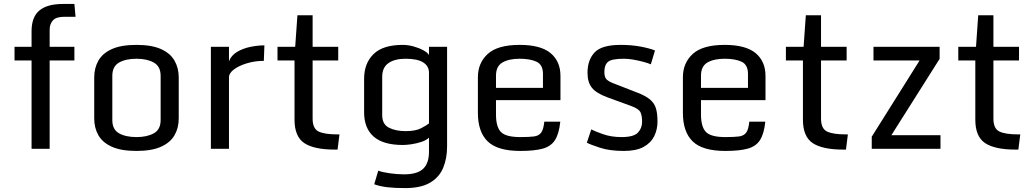

<svg xmlns="http://www.w3.org/2000/svg" viewBox="-20 -755 5248 974"><path d="M140.1 -448.2H53.7V-517.6H140.1V-596.2Q140.1 -668.9 179.9 -701.9Q219.7 -734.9 299.3 -734.9H357.4L363.3 -669.9H306.6Q264.6 -669.9 248.3 -651.4Q231.9 -632.8 231.9 -605V-517.6H357.4V-448.2H231.9V0H140.1Z M672.4 10.7Q594.7 10.7 547.6 -10.5Q500.5 -31.7 479.2 -68.8Q458 -106 458 -153.8V-362.3Q458 -410.2 479.2 -447.5Q500.5 -484.9 547.6 -506.1Q594.7 -527.3 672.4 -527.3Q749.5 -527.3 796.6 -506.1Q843.8 -484.9 865.2 -447.5Q886.7 -410.2 886.7 -362.3V-153.8Q886.7 -106 865.2 -68.8Q843.8 -31.7 796.6 -10.5Q749.5 10.7 672.4 10.7ZM672.4 -59.6Q726.1 -59.6 760.5 -78.9Q794.9 -98.1 794.9 -146V-370.1Q794.9 -418 760.5 -437.5Q726.1 -457 672.4 -457Q617.7 -457 583.7 -437.5Q549.8 -418 549.8 -370.1V-146Q549.8 -98.1 583.7 -78.9Q617.7 -59.6 672.4 -59.6Z M1049.8 -517.6H1141.6V-444.3Q1152.8 -473.6 1182.4 -491.5Q1211.9 -509.3 1249.5 -517.1Q1287.1 -524.9 1321.3 -524.9L1318.4 -446.3Q1274.4 -446.3 1233.9 -434.3Q1193.4 -422.4 1167.5 -403.3Q1141.6 -384.3 1141.6 -362.3V0H1049.8Z M1474.1 -147.9V-448.2H1387.7V-517.6H1477.5L1488.8 -677.7H1565.9V-517.6H1695.8V-448.2H1565.9V-153.8Q1565.9 -102.5 1596.2 -87.9Q1626.5 -73.2 1691.9 -73.2H1702.1L1692.4 3.9H1678.7Q1572.8 3.9 1523.4 -29.3Q1474.1 -62.5 1474.1 -147.9Z M2034.7 199.2Q1982.4 199.2 1944.8 194.8Q1907.2 190.4 1878.4 179.7L1898.9 110.8Q1919.9 118.7 1957 124Q1994.1 129.4 2030.3 129.4Q2097.2 129.4 2126.7 101.1Q2156.2 72.8 2156.2 15.1V-56.6Q2141.6 -43 2116.9 -34.9Q2092.3 -26.9 2066.9 -23.2Q2041.5 -19.5 2023.4 -19.5Q1924.3 -19.5 1875.7 -62Q1827.1 -104.5 1827.1 -185.1V-355.5Q1827.1 -433.6 1874.8 -480.5Q1922.4 -527.3 2023.4 -527.3Q2049.8 -527.3 2077.9 -519.5Q2106 -511.7 2127.4 -500Q2148.9 -488.3 2156.2 -476.1V-517.6H2248V-12.2Q2248 48.3 2228.3 96.2Q2208.5 144 2161.9 171.6Q2115.2 199.2 2034.7 199.2ZM2037.6 -89.8Q2088.9 -89.8 2117.2 -105Q2145.5 -120.1 2156.2 -128.9V-385.7Q2156.2 -419.4 2127.2 -438.2Q2098.1 -457 2037.1 -457Q1982.9 -457 1950.9 -435.1Q1918.9 -413.1 1918.9 -365.2V-170.9Q1918.9 -124.5 1953.1 -107.2Q1987.3 -89.8 2037.6 -89.8Z M2404.3 -182.6V-362.8Q2404.3 -436 2454.6 -481.7Q2504.9 -527.3 2616.2 -527.3Q2722.7 -527.3 2772.9 -485.6Q2823.2 -443.8 2823.2 -370.1V-247.1H2496.1V-174.3Q2496.1 -111.3 2521.2 -85.4Q2546.4 -59.6 2619.6 -59.6Q2663.1 -59.6 2688.2 -62.7Q2713.4 -65.9 2725.3 -82.3Q2737.3 -98.6 2741.2 -137.7H2822.3Q2815.9 -76.7 2795.7 -44.7Q2775.4 -12.7 2733.4 -1Q2691.4 10.7 2619.6 10.7Q2503.9 10.7 2454.1 -37.6Q2404.3 -85.9 2404.3 -182.6ZM2734.4 -309.1V-379.9Q2734.4 -426.8 2701.9 -441.9Q2669.4 -457 2616.2 -457Q2561.5 -457 2528.8 -438Q2496.1 -418.9 2496.1 -371.1V-309.1Z M2957 -31.2 2979.5 -98.6Q2996.6 -89.4 3038.6 -74.5Q3080.6 -59.6 3133.3 -59.6Q3194.3 -59.6 3215.8 -82Q3237.3 -104.5 3237.3 -137.2Q3237.3 -167.5 3229.2 -185.1Q3221.2 -202.6 3184.6 -216.3L3061.5 -261.2Q3005.4 -281.7 2982.9 -309.6Q2960.4 -337.4 2960.4 -385.7Q2960.4 -451.2 2996.6 -489.3Q3032.7 -527.3 3128.4 -527.3Q3183.1 -527.3 3228.8 -518.8Q3274.4 -510.3 3302.7 -499L3281.7 -428.7Q3267.1 -435.1 3243.2 -441.4Q3219.2 -447.8 3193.4 -452.4Q3167.5 -457 3145.5 -457Q3082.5 -457 3064.2 -441.2Q3045.9 -425.3 3045.9 -390.1Q3045.9 -366.2 3054.9 -354.7Q3064 -343.3 3090.3 -333L3211.9 -285.6Q3255.4 -269 3277.6 -250.2Q3299.8 -231.4 3307.6 -205.1Q3315.4 -178.7 3315.4 -138.2Q3315.4 -97.7 3298.6 -63.7Q3281.7 -29.8 3244.4 -9.5Q3207 10.7 3145.5 10.7Q3073.2 10.7 3023.9 -5.4Q2974.6 -21.5 2957 -31.2Z M3444.3 -182.6V-362.8Q3444.3 -436 3494.6 -481.7Q3544.9 -527.3 3656.2 -527.3Q3762.7 -527.3 3813 -485.6Q3863.3 -443.8 3863.3 -370.1V-247.1H3536.1V-174.3Q3536.1 -111.3 3561.3 -85.4Q3586.4 -59.6 3659.7 -59.6Q3703.1 -59.6 3728.3 -62.7Q3753.4 -65.9 3765.4 -82.3Q3777.3 -98.6 3781.2 -137.7H3862.3Q3856 -76.7 3835.7 -44.7Q3815.4 -12.7 3773.4 -1Q3731.4 10.7 3659.7 10.7Q3543.9 10.7 3494.1 -37.6Q3444.3 -85.9 3444.3 -182.6ZM3774.4 -309.1V-379.9Q3774.4 -426.8 3741.9 -441.9Q3709.5 -457 3656.2 -457Q3601.6 -457 3568.8 -438Q3536.1 -418.9 3536.1 -371.1V-309.1Z M4053.2 -147.9V-448.2H3966.8V-517.6H4056.6L4067.9 -677.7H4145V-517.6H4274.9V-448.2H4145V-153.8Q4145 -102.5 4175.3 -87.9Q4205.6 -73.2 4271 -73.2H4281.2L4271.5 3.9H4257.8Q4151.9 3.9 4102.5 -29.3Q4053.2 -62.5 4053.2 -147.9Z M4402.3 -61.5 4645 -448.2H4411.1V-517.6H4746.6V-456.5L4502 -69.3H4751V0H4402.3Z M4927.7 -147.9V-448.2H4841.3V-517.6H4931.2L4942.4 -677.7H5019.5V-517.6H5149.4V-448.2H5019.5V-153.8Q5019.5 -102.5 5049.8 -87.9Q5080.1 -73.2 5145.5 -73.2H5155.8L5146 3.9H5132.3Q5026.4 3.9 4977.1 -29.3Q4927.7 -62.5 4927.7 -147.9Z"/></svg>

Font: Monda
Style: Regular
Weight: 400
Designer: Vernon Adams
Foundry: Vernon Adams
Version: Version 2.100; ttfautohint (v1.8.3)